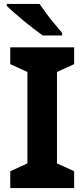

<svg xmlns="http://www.w3.org/2000/svg" viewBox="-20 -954 428 974"><path d="M356 0H32.1V-85.4L119.1 -125.1V-588.9L32.1 -628.6V-714H356V-628.6L269.1 -588.9V-125.1L356 -85.4ZM180.4 -934.2Q195.3 -912.2 215.8 -884.7Q236.2 -857.2 257.7 -831.7Q279.1 -806.1 295.1 -787.1V-774.2H196.8Q177.8 -787.2 152.4 -806.7Q126.9 -826.2 100.5 -848.2Q74.1 -870.2 51.2 -890.2Q28.3 -910.2 14.4 -924.2V-934.2Z"/></svg>

Font: Noto Sans Hebrew
Style: Regular
Weight: 400
Designer: Monotype Design Team
Foundry: Monotype Imaging Inc.
Version: Version 2.003;January 10, 2023;FontCreator 14.0.0.2877 64-bi